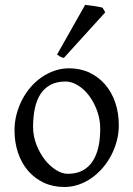

<svg xmlns="http://www.w3.org/2000/svg" viewBox="-20 -747 543 782"><path d="M388.2 -222.2Q388.2 -260.7 375.5 -295.7Q362.8 -330.6 342.8 -357.2Q322.8 -383.8 297.4 -399.4Q272 -415 247.1 -415Q210 -415 184.6 -400.9Q159.2 -386.7 143.8 -362.1Q128.4 -337.4 121.6 -303.7Q114.7 -270 114.7 -231Q114.7 -192.4 128.4 -157.5Q142.1 -122.6 162.8 -96.2Q183.6 -69.8 208.5 -54.4Q233.4 -39.1 255.9 -39.1Q290.5 -39.1 315.4 -52Q340.3 -64.9 356.4 -88.9Q372.6 -112.8 380.4 -146.5Q388.2 -180.2 388.2 -222.2ZM463.9 -236.8Q463.9 -204.1 455.6 -172.9Q447.3 -141.6 432.6 -113.8Q418 -85.9 397.5 -62.3Q377 -38.6 352.3 -21.5Q327.6 -4.4 299.8 5.1Q272 14.6 242.2 14.6Q195.8 14.6 158.4 -2.9Q121.1 -20.5 94.5 -51.3Q67.9 -82 53.5 -124.5Q39.1 -167 39.1 -216.8Q39.1 -249 47.1 -280.3Q55.2 -311.5 69.6 -339.6Q84 -367.7 104.2 -391.4Q124.5 -415 149.2 -432.1Q173.8 -449.2 202.4 -459Q231 -468.8 261.2 -468.8Q307.1 -468.8 344.5 -451.2Q381.8 -433.6 408.4 -402.6Q435.1 -371.6 449.5 -329.1Q463.9 -286.6 463.9 -236.8ZM240.2 -511.2Q231.4 -512.7 224.6 -516.6Q217.8 -520.5 212.4 -524.9L326.7 -727.1Q332.5 -726.6 342 -725.3Q351.6 -724.1 362.1 -722.7Q372.6 -721.2 382.3 -719.2Q392.1 -717.3 397.5 -715.8L408.7 -696.8Z"/></svg>

Font: Gentium Plus APac
Style: Regular
Weight: 400
Designer: J. Victor Gaultney, Annie Olsen, Iska Routamaa, Becca Hirsbrunner
Foundry: SIL International
Version: Version 5.000